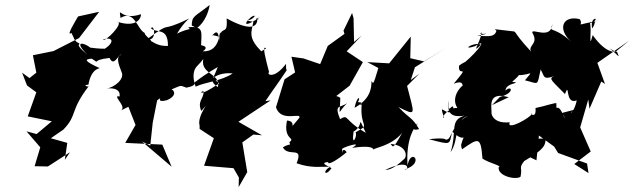

<svg xmlns="http://www.w3.org/2000/svg" viewBox="-20 -651 2582 782"><path d="M244 0 254 -69 187 -88 238 -123C297 -184 263 -199 343 -302C344 -293 311 -305 340 -306C353 -379 392 -371 385 -374C324 -402 322 -410 354 -412C394 -387 343 -406 426 -415C445 -375 463 -433 474 -428C452 -421 461 -393 475 -358C489 -330 447 -295 413 -290C427 -293 473 -294 467 -258C432 -266 500 -216 472 -201L503 -216L532 -142L490 -69L641 -62L679 28L558 -75L592 -58L602 -151L620 -242C651 -266 606 -229 660 -243C698 -259 693 -280 679 -287C719 -303 711 -305 739 -294C788 -302 772 -322 765 -320C766 -300 772 -324 867 -378C834 -292 839 -361 928 -352C880 -320 812 -316 777 -298C760 -343 771 -370 782 -381C771 -370 821 -419 811 -422C785 -347 883 -354 867 -296C825 -327 857 -333 872 -311C783 -250 796 -282 809 -279C811 -248 782 -240 800 -199C849 -256 780 -182 793 -139V-126L851 -88L811 24L931 34L953 72L952 111L987 50L967 -71L1012 -103L1047 -100L951 -155L1082 -242L1061 -239C1089 -281 1119 -321 1147 -364C1154 -381 1144 -343 1145 -391C1095 -325 1064 -349 1076 -357C1064 -404 1045 -471 1064 -454C982 -405 997 -410 1056 -365C1049 -366 1061 -381 1045 -382C1044 -392 1037 -432 1046 -440C990 -497 1003 -517 1012 -562C957 -574 999 -557 1018 -586C1005 -596 935 -513 1038 -580C997 -567 1050 -576 1028 -570C1026 -541 1000 -523 903 -576C909 -497 879 -558 872 -485C870 -555 840 -493 843 -509C896 -496 884 -496 878 -516C872 -538 883 -438 806 -442C849 -471 756 -470 799 -465C800 -520 812 -546 747 -540C765 -507 823 -559 834 -631C775 -583 761 -588 761 -547C804 -524 775 -551 701 -514C731 -565 758 -580 749 -575C620 -512 690 -573 580 -492C621 -480 608 -557 595 -536C614 -514 665 -543 664 -464C593 -461 591 -515 566 -467C629 -482 572 -495 569 -517C539 -531 528 -613 471 -578C463 -634 467 -564 554 -593C556 -581 540 -535 456 -563C491 -561 404 -475 400 -490C438 -503 451 -480 403 -450C444 -456 411 -448 348 -457C320 -479 278 -486 336 -428C266 -487 328 -462 292 -480C269 -510 294 -472 271 -517C246 -499 290 -570 298 -584L384 -603L302 -496L198 -443L114 -426L128 -355L100 -333L70 -355L90 -303L128 -275L93 -177L191 -157L129 -105L88 -116L144 -51L121 26L175 27L265 -31Z M1383 -513 1315 -464 1284 -390 1216 -413 1167 -420 1182 -356 1139 -328 1104 -214C1125 -150 1210 -196 1199 -171C1145 -108 1196 -157 1149 -160C1132 -80 1187 -91 1158 -72C1164 -72 1161 -9 1167 -54C1189 -61 1164 -71 1132 -51C1154 -9 1218 -59 1188 14C1248 35 1282 27 1326 28C1293 44 1302 71 1329 36C1339 32 1270 13 1317 9C1313 19 1333 17 1392 -31C1367 -66 1376 12 1374 -42C1360 -47 1469 -81 1414 -49C1422 -49 1498 -63 1502 -40C1492 -48 1571 -52 1618 -110C1578 -37 1581 -54 1571 -65C1637 -58 1638 -16 1628 -5C1603 18 1575 42 1549 41C1655 -9 1645 45 1628 39C1713 14 1653 -53 1640 23C1632 -86 1670 -135 1676 -141C1701 -167 1632 -111 1687 -125C1658 -175 1649 -166 1603 -215C1679 -177 1668 -182 1638 -301L1688 -351L1653 -325L1670 -377L1798 -457L1707 -401L1651 -414L1653 -502L1565 -393L1476 -398L1521 -374C1498 -295 1500 -313 1493 -321C1494 -286 1483 -244 1424 -212C1434 -261 1451 -259 1438 -235C1476 -233 1427 -220 1453 -225C1445 -126 1493 -148 1428 -112C1438 -99 1410 -45 1420 -115C1466 -140 1431 -190 1470 -110C1376 -164 1403 -187 1365 -166C1340 -228 1365 -210 1394 -231C1353 -192 1364 -169 1366 -251C1369 -257 1293 -285 1302 -223L1404 -302L1458 -398L1392 -442L1453 -506L1422 -480L1420 -577L1410 -612L1414 -598L1379 -526Z M2016 -256C2081 -274 2062 -306 2039 -282C2039 -316 2112 -311 2066 -318C2140 -380 2059 -350 2066 -349C2131 -332 2165 -380 2118 -324C2177 -310 2166 -297 2182 -368C2198 -341 2190 -324 2237 -341C2211 -331 2230 -321 2281 -268C2302 -323 2279 -223 2329 -242C2316 -179 2285 -185 2323 -205C2244 -183 2275 -200 2280 -169C2248 -249 2246 -184 2246 -229C2250 -237 2202 -219 2161 -211C2166 -159 2130 -197 2146 -187C2141 -172 2041 -116 2056 -153C1976 -145 1981 -203 1982 -190C1983 -216 1964 -280 2052 -255L1984 -223ZM2462 -454C2500 -426 2507 -406 2493 -440C2496 -444 2456 -420 2394 -508C2376 -442 2391 -529 2383 -556C2436 -577 2380 -591 2392 -535C2411 -563 2393 -564 2419 -567C2305 -546 2362 -545 2341 -573C2272 -590 2249 -533 2305 -483C2226 -552 2218 -511 2230 -554C2225 -486 2144 -539 2148 -518C2176 -471 2129 -468 2143 -441C2055 -535 2094 -520 2056 -525C2006 -530 1985 -536 2002 -526C1994 -492 1949 -508 1922 -504C2010 -524 1913 -504 1942 -519C1935 -475 1897 -427 1939 -469C1909 -482 1854 -443 1915 -463C1983 -507 1897 -411 1858 -386C1933 -401 1902 -422 1850 -384C1843 -332 1900 -397 1828 -310C1891 -334 1838 -269 1900 -314C1877 -328 1808 -263 1843 -211C1810 -215 1773 -171 1789 -171C1764 -244 1794 -173 1827 -200C1828 -252 1800 -165 1809 -242C1793 -170 1846 -176 1872 -180C1809 -161 1843 -117 1815 -31C1853 -85 1825 -158 1886 -179C1816 -142 1820 -82 1799 -83C1770 -59 1846 -98 1727 -84C1823 -59 1808 -61 1822 -115C1878 -61 1874 -121 1859 -64C1899 -67 1844 -89 1862 -43C1929 -89 1938 -97 1945 -5C1974 14 2028 25 2011 30C2006 66 2080 83 2100 69C2109 28 2091 36 2115 5C2213 -51 2198 -68 2203 -86C2141 -91 2144 -68 2094 -32L2165 2L2175 -99L2237 -54L2253 -28L2371 15L2377 54L2319 17L2386 -34L2343 -132L2376 -246L2381 -208L2429 -319L2444 -309L2413 -395L2542 -485L2487 -440Z"/></svg>

Font: Hussar Lance
Style: ExBdObl
Weight: 700
Foundry: Cannot Into Space Fonts, PlusOne Fonts
Version: Version 2.270